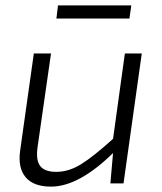

<svg xmlns="http://www.w3.org/2000/svg" viewBox="-20 -683 603 715"><path d="M462 -614H190L196 -663H469ZM508 -484 440 0H391L401 -113Q273 12 170 12Q105 12 75.5 -23Q46 -58 55 -122L106 -484H170L120 -136Q113 -87 129.5 -65Q146 -43 190 -43Q236 -43 282 -71.5Q328 -100 401 -166L445 -484Z"/></svg>

Font: Exo 2.0 Light
Style: Italic
Weight: 300
Italic angle: -8°
Designer: Natanael Gama
Version: Version 1.001;PS 001.001;hotconv 1.0.70;makeotf.lib2.5.58329